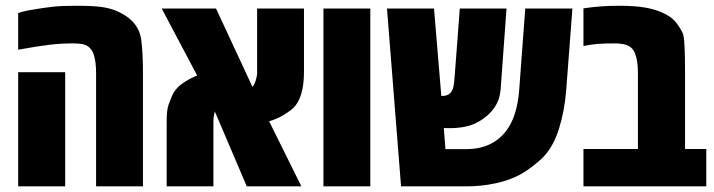

<svg xmlns="http://www.w3.org/2000/svg" viewBox="-20 -660 2527 680"><path d="M320.3 0V-402.3Q320.3 -439.9 312.5 -465.1Q304.7 -490.2 284.2 -500Q271 -506.3 236.8 -506.3Q196.8 -506.3 155.3 -501.5Q113.8 -496.6 44.4 -483.9V-613.8Q58.1 -619.1 82.3 -623.5Q106.4 -627.9 140.6 -632.8Q173.8 -637.7 200 -638.7Q226.1 -639.6 251 -639.6Q313.5 -639.6 345 -634.5Q376.5 -629.4 399.4 -618.2Q421.4 -607.9 436.5 -595.7Q474.1 -565.4 480.2 -519.3Q486.3 -473.1 486.3 -401.9V0ZM44.4 0V-404.3H210.9V0Z M570.3 0V-227.1Q570.3 -250.5 571.8 -264.2Q573.2 -277.8 577.1 -289.6Q581.1 -301.3 588.4 -318.8Q599.1 -344.7 623.5 -362.5Q647.9 -380.4 678.2 -392.6L552.7 -629.9H745.1L874 -352.5Q877.4 -355.5 880.4 -361.6Q883.3 -367.7 885.7 -374.5Q890.6 -390.6 890.6 -403.3V-629.9H1056.6V-405.8Q1056.6 -359.4 1046.9 -327.4Q1037.1 -295.4 1019.5 -278.3Q1009.3 -268.1 985.6 -253.4Q961.9 -238.8 933.1 -230.5L1047.4 0H854L740.7 -265.6Q740.2 -262.2 739.3 -257.8Q738.3 -253.4 737.3 -248.5Q735.8 -239.3 735.8 -229V0Z M1125.5 0V-629.9H1291.5V0Z M1400.4 0 1350.6 -629.9H1517.1L1543 -320.3Q1573.7 -318.8 1583 -343.8Q1587.4 -355 1588.6 -371.3Q1589.8 -387.7 1591.8 -409.7L1608.4 -629.9H1773.9L1753.4 -347.7Q1751.5 -321.8 1744.1 -303.2Q1736.8 -284.7 1721.7 -266.6Q1696.8 -238.3 1661.6 -222.2Q1626.5 -206.1 1570.3 -206.1Q1565.4 -206.1 1561 -206.3Q1556.6 -206.5 1551.8 -206.5L1557.6 -131.8H1631.3Q1723.1 -131.8 1772.9 -196.8Q1811.5 -247.1 1818.8 -341.3L1840.3 -629.9H2007.3L1985.4 -342.3Q1980 -269 1959.5 -203.4Q1939 -137.7 1899.9 -99.6Q1890.6 -90.3 1867.4 -72Q1844.2 -53.7 1818.8 -40Q1781.7 -20.5 1732.7 -10.3Q1683.6 0 1631.3 0Z M2046.4 0V-132.3H2239.3V-402.3Q2239.3 -444.3 2229.2 -470.7Q2219.2 -497.1 2189 -503.4Q2182.1 -504.9 2173.6 -505.6Q2165 -506.3 2161.1 -506.3Q2120.1 -506.3 2097.9 -504.6Q2075.7 -502.9 2046.4 -497.1V-630.4Q2106.9 -639.6 2169.9 -639.6Q2228 -639.6 2264.2 -633.3Q2300.3 -627 2324.7 -615.7Q2356 -602.1 2371.3 -584Q2386.7 -565.9 2397.5 -543.5Q2401.9 -534.7 2403.6 -508.8Q2405.3 -482.9 2405.8 -453.1Q2406.2 -423.3 2406.2 -401.9V-132.3H2481.4V0Z"/></svg>

Font: Open Sans Condensed ExtraBold
Style: Regular
Weight: 800
Width: 3
Designer: Monotype Design Team
Foundry: Monotype Imaging Inc.
Version: Version 3.000; ttfautohint (v1.8.4)